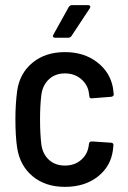

<svg xmlns="http://www.w3.org/2000/svg" viewBox="-20 -720 498 748"><path d="M47 -143Q40 -188 40 -256Q40 -315 47 -367Q57 -435 107 -476Q157 -517 233 -517Q307 -517 358 -478Q409 -439 420 -378L423 -354V-352Q423 -345 414 -343L338 -337H336Q328 -337 328 -346L326 -360Q321 -391 295.5 -412.5Q270 -434 233 -434Q195 -434 170.5 -411Q146 -388 141 -350Q136 -308 136 -255Q136 -200 141 -158Q146 -120 170.5 -97.5Q195 -75 233 -75Q269 -75 293.5 -95Q318 -115 324 -144Q326 -152 326 -156L327 -160Q327 -169 338 -169L413 -164Q417 -164 419.5 -161.5Q422 -159 422 -155Q422 -150 420 -136Q412 -72 361 -32Q310 8 233 8Q157 8 107.5 -33Q58 -74 47 -143ZM260 -700H323Q329 -700 331 -696.5Q333 -693 330 -688L258 -579Q253 -573 246 -573H195Q189 -573 187 -576.5Q185 -580 188 -585L248 -693Q253 -700 260 -700Z"/></svg>

Font: Barlow Semi Condensed Medium
Style: Regular
Weight: 500
Width: 4
Designer: Jeremy Tribby
Foundry: Tribby Type
Version: Version 1.422; ttfautohint (v1.8)